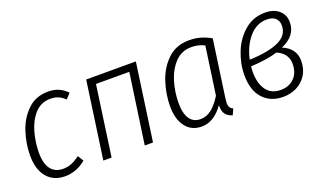

<svg xmlns="http://www.w3.org/2000/svg" viewBox="-61 -873 2052 1224"><g transform="rotate(-20 965.5 -261.5)"><path d="M425 -480 393 -446Q372 -466 349 -476Q326 -486 296 -486Q231 -486 189.5 -439.5Q148 -393 129 -324Q110 -255 110 -186Q110 -112 139 -75Q168 -38 221 -38Q252 -38 279 -49Q306 -60 336 -82L360 -43Q294 11 217 11Q140 11 95.5 -41.5Q51 -94 51 -189Q51 -269 77 -348.5Q103 -428 158.5 -481Q214 -534 297 -534Q336 -534 367 -521Q398 -508 425 -480Z M760 0 828 -475H602L535 0H479L553 -523H890L816 0Z M1401 -494 1347 -114Q1343 -84 1343 -76Q1343 -58 1349.5 -47Q1356 -36 1371 -29L1353 11Q1322 2 1306.5 -18.5Q1291 -39 1292 -80Q1228 11 1144 11Q1075 11 1036 -40Q997 -91 997 -179Q997 -262 1024 -343.5Q1051 -425 1108.5 -479.5Q1166 -534 1253 -534Q1295 -534 1330 -524Q1365 -514 1401 -494ZM1055 -180Q1055 -109 1080 -72.5Q1105 -36 1153 -36Q1194 -36 1228.5 -63.5Q1263 -91 1295 -143L1341 -467Q1302 -488 1253 -488Q1186 -488 1141.5 -441Q1097 -394 1076 -323Q1055 -252 1055 -180Z M1898 -422Q1898 -332 1795 -287Q1835 -272 1858.5 -241.5Q1882 -211 1882 -168Q1882 -111 1856 -70.5Q1830 -30 1788 -9.5Q1746 11 1697 11Q1612 11 1561 -44.5Q1510 -100 1510 -203Q1510 -281 1540.5 -357.5Q1571 -434 1630 -484Q1689 -534 1769 -534Q1827 -534 1862.5 -504Q1898 -474 1898 -422ZM1576 -285Q1708 -290 1775.5 -322.5Q1843 -355 1843 -420Q1843 -453 1822.5 -471Q1802 -489 1765 -489Q1694 -489 1644 -430Q1594 -371 1576 -285ZM1569 -242Q1567 -220 1567 -205Q1567 -127 1600 -81.5Q1633 -36 1697 -36Q1754 -36 1789 -71.5Q1824 -107 1824 -168Q1824 -238 1751 -270Q1682 -248 1569 -242Z"/></g></svg>

Font: Fira Sans Condensed Light
Style: Italic
Weight: 300
Width: 3
Italic angle: -8°
Designer: Carrois Corporate & Edenspiekermann AG
Foundry: Carrois Corporate GbR & Edenspiekermann AG
Version: Version 4.203